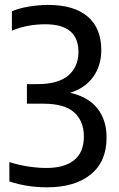

<svg xmlns="http://www.w3.org/2000/svg" viewBox="-20 -770 494 799"><path d="M175.5 9.5Q92 9.5 19 -15V-95.5Q56 -83.5 96.8 -77.2Q137.5 -71 173 -71Q248 -71 288.5 -103.5Q329 -136 329 -202Q329 -266 288.8 -302.2Q248.5 -338.5 160 -338.5H92V-420H137Q222.5 -420 264.5 -456.2Q306.5 -492.5 306.5 -553.5Q306.5 -669 169 -669Q93.5 -669 29.5 -642.5V-723Q58 -735.5 99.2 -742.5Q140.5 -749.5 179.5 -749.5Q288.5 -749.5 345 -701Q401.5 -652.5 401.5 -562Q401.5 -497 367.8 -450Q334 -403 271.5 -384Q347 -367 385.2 -319Q423.5 -271 423.5 -197.5Q423.5 -97.5 357.5 -44Q291.5 9.5 175.5 9.5Z"/></svg>

Font: Encode Sans Condensed Condensed Medium
Style: Regular
Weight: 500
Width: 3
Designer: Multiple Designers
Foundry: Impallari Type
Version: Version 3.000; ttfautohint (v1.8.3) -l 8 -r 50 -G 200 -x 14 